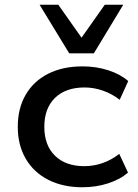

<svg xmlns="http://www.w3.org/2000/svg" viewBox="-20 -781 582 810"><path d="M328 9Q245 9 183.5 -22.5Q122 -54 88.5 -111.5Q55 -169 55 -246Q55 -324 88.5 -381.5Q122 -439 183.5 -470Q245 -501 328 -501Q386 -501 437 -484.5Q488 -468 521 -439L485 -360Q453 -385 414.5 -398.5Q376 -412 337 -412Q257 -412 212 -368Q167 -324 167 -246Q167 -168 212 -124Q257 -80 336 -80Q376 -80 414 -93.5Q452 -107 483 -132L520 -53Q487 -24 436 -7.5Q385 9 328 9ZM272 -556 147 -761H226L324 -622L422 -761H500L376 -556Z"/></svg>

Font: Nunito Sans 10pt SemiExpanded SemiBold
Style: Regular
Weight: 600
Width: 6
Designer: Vernon Adams
Foundry: Vernon Adams
Version: Version 3.101;gftools[0.9.27]